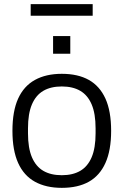

<svg xmlns="http://www.w3.org/2000/svg" viewBox="-20 -894 596 926"><path d="M278 12Q202 12 148.5 -17.5Q95 -47 67.5 -108Q40 -169 40 -263Q40 -358 67.5 -418.5Q95 -479 148.5 -508.5Q202 -538 278 -538Q356 -538 408.5 -508.5Q461 -479 488.5 -418.5Q516 -358 516 -263Q516 -169 488.5 -108Q461 -47 408.5 -17.5Q356 12 278 12ZM278 -49Q331 -49 367 -70Q403 -91 422 -135.5Q441 -180 441 -251V-275Q441 -346 422 -390.5Q403 -435 367 -456Q331 -477 278 -477Q225 -477 189 -456Q153 -435 134 -390.5Q115 -346 115 -275V-251Q115 -180 134 -135.5Q153 -91 189 -70Q225 -49 278 -49ZM236 -635V-720H319V-635ZM128 -818V-874H427V-818Z"/></svg>

Font: Archivo SemiBold Light
Style: Regular
Weight: 300
Version: Version 2.001